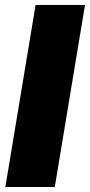

<svg xmlns="http://www.w3.org/2000/svg" viewBox="-20 -747 360 767"><path d="M319.6 -727.3 198.9 0H1.4L122.2 -727.3Z"/></svg>

Font: Karasuma Gothic
Style: Italic
Weight: 900
Italic angle: -9.39999°
Designer: Rasmus Andersson / Ryoko Nishizuka
Foundry: Genbu
Version: Version 1.00